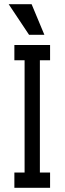

<svg xmlns="http://www.w3.org/2000/svg" viewBox="-20 -899 309 919"><path d="M219.7 -683.6V-610.4H170.9V-73.2H219.7V0H48.8V-73.2H97.7V-610.4H48.8V-683.6ZM119.1 -732.4 21.5 -878.9H131.3L192.4 -732.4Z"/></svg>

Font: Saniretro
Style: Regular
Weight: 400
Designer: Jayvee D. Enaguas (Grand Chaos)
Version: Version 1.0 - 6/10/2013